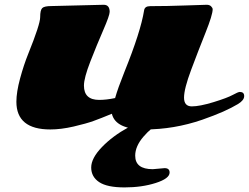

<svg xmlns="http://www.w3.org/2000/svg" viewBox="-20 -528 1053 812"><path d="M197.8 -502.4 418.5 -507.8Q431.2 -507.8 437.5 -500.2Q443.8 -492.7 443.8 -477.8Q443.8 -462.9 416.7 -400.6Q389.6 -338.4 362.3 -268.3Q335 -198.2 335 -166Q335 -105.5 399.4 -105.5Q430.2 -105.5 466.8 -113.3Q478.5 -154.8 505.9 -223.1Q575.2 -394.5 589.4 -483.9Q591.8 -502 615.2 -502Q686 -502 764.2 -504.9Q842.3 -507.8 854.2 -507.8Q866.2 -507.8 872.8 -501.2Q879.4 -494.6 879.4 -488.8Q879.4 -465.3 849.1 -389.6Q818.8 -314 788.6 -233.2Q758.3 -152.3 758.3 -115.2Q758.3 -78.1 791.3 -78.1Q824.2 -78.1 882.6 -95.9Q940.9 -113.8 964.1 -126.5Q987.3 -139.2 994.1 -139.2Q1012.7 -139.2 1012.7 -121.6Q1012.7 -104 986.6 -88.1Q960.4 -72.3 923.6 -55.9Q886.7 -39.6 835 -21.5Q715.8 19.5 592.3 19.5Q468.8 19.5 453.1 -46.9Q405.8 -27.3 375.5 -16.4Q345.2 -5.4 291.5 7.1Q237.8 19.5 192.9 19.5Q49.3 19.5 49.3 -97.7Q49.3 -138.2 64.9 -196Q80.6 -253.9 99.6 -300.8Q149.9 -425.3 149.9 -455.3Q149.9 -485.4 158.7 -493.9Q167.5 -502.4 197.8 -502.4ZM626 187.5 676.3 183.1Q697.3 183.1 697.3 201.7Q697.3 227.1 638.7 245.8Q580.1 264.6 506.6 264.6Q433.1 264.6 399.4 242.2Q365.7 219.7 365.7 180.4Q365.7 141.1 411.1 94Q456.5 46.9 523.2 10.5Q589.8 -25.9 660.6 -46.9V-9.8Q621.1 9.8 586.4 50.3Q551.8 90.8 551.8 130.4Q551.8 187.5 626 187.5Z"/></svg>

Font: Sonsie One
Style: Regular
Weight: 400
Designer: Riccardo De Franceschi
Foundry: Sorkin Type Co
Version: Version 1.003